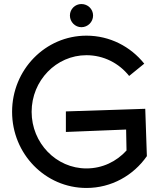

<svg xmlns="http://www.w3.org/2000/svg" viewBox="-20 -903 796 953"><path d="M701 -363 307 -350V-248L606 -260L608 -156C558 -101 488 -67 409 -67C259 -67 137 -193 137 -348C137 -503 259 -629 409 -629C495 -629 571 -589 621 -526L696 -587C628 -672 525 -726 409 -726C205 -726 40 -557 40 -348C40 -139 205 30 409 30C533 30 642 -32 709 -128ZM442 -826C442 -858 416 -883 384 -883C353 -883 327 -858 327 -826C327 -794 353 -768 384 -768C416 -768 442 -794 442 -826Z"/></svg>

Font: McLaren
Style: Regular
Weight: 400
Designer: Astigmatic (AOETI)
Foundry: Astigmatic (AOETI)
Version: Version 1.000